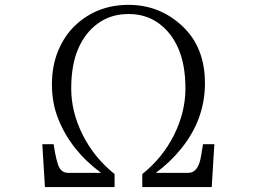

<svg xmlns="http://www.w3.org/2000/svg" viewBox="-20 -758 1040 778"><path d="M151.4 -173.8H197.3Q208 -102.5 219.7 -80.1Q231.4 -57.6 256.8 -57.6H389.6Q267.6 -147.5 216.8 -274.4Q190.4 -338.9 190.4 -416Q190.4 -492.2 216.3 -553.7Q242.2 -615.2 286.1 -656.2Q374 -738.3 501 -738.3Q627 -738.3 718.8 -652.3Q810.5 -566.4 810.5 -420.9Q810.5 -274.4 713.9 -155.3Q668.9 -99.6 611.3 -57.6H743.2Q784.2 -57.6 794.9 -127Q799.8 -154.3 802.7 -173.8H848.6L837.9 0H556.6V-52.7Q638.7 -118.2 685.1 -210.9Q731.4 -303.7 731.4 -399.4Q731.4 -495.1 703.1 -560.5Q674.8 -626 623 -663.6Q571.3 -701.2 501 -701.2Q429.7 -701.2 377.4 -663.6Q325.2 -626 296.9 -560.5Q268.6 -495.1 268.6 -399.4Q268.6 -303.7 315.4 -210.9Q362.3 -118.2 444.3 -52.7V0H162.1Z"/></svg>

Font: GenEi Koburi Mincho v6
Style: Regular
Weight: 400
Designer: o_tamon (Modified)
Foundry: o_tamon / Adobe Systems Incorporated
Version: Version 6.1